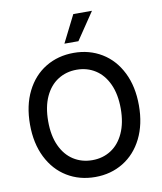

<svg xmlns="http://www.w3.org/2000/svg" viewBox="-100 -1018 935 1107"><g transform="rotate(-10 367.5 -464.5)"><path d="M368.2 9.8Q275.9 9.8 203.4 -34.4Q130.9 -78.6 89.8 -160.9Q48.8 -243.2 48.8 -353.5Q48.8 -464.4 89.8 -546.6Q130.9 -628.9 203.4 -672.9Q275.9 -716.8 368.2 -716.8Q459.5 -716.8 532 -672.9Q604.5 -628.9 645.5 -546.6Q686.5 -464.4 686.5 -353.5Q686.5 -243.2 645.5 -160.9Q604.5 -78.6 532 -34.4Q459.5 9.8 368.2 9.8ZM368.2 -618.2Q306.6 -618.2 258.3 -587.4Q210 -556.6 182.6 -497.1Q155.3 -437.5 155.3 -353.5Q155.3 -269.5 182.6 -210Q210 -150.4 258.3 -119.6Q306.6 -88.9 368.2 -88.9Q429.2 -88.9 477.3 -119.6Q525.4 -150.4 552.7 -210.2Q580.1 -270 580.1 -353.5Q580.1 -437.5 552.7 -497.1Q525.4 -556.6 477.3 -587.4Q429.2 -618.2 368.2 -618.2ZM405.3 -937.5H514.6L407.2 -778.3H325.2Z"/></g></svg>

Font: WEMIX Pretendard Medium
Style: Regular
Weight: 500
Designer: Base glyphs from Inter by Rasmus Andersson; Hangeul glyphs from Noto Sans CJK(Source Han Sans) by Jang Soo-young and Kan
Foundry: Kil Hyung-jin
Version: Version 1.000